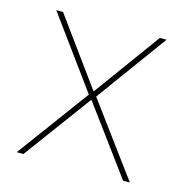

<svg xmlns="http://www.w3.org/2000/svg" viewBox="-82 -583 634 659"><g transform="rotate(15 235.0 -253.0)"><path d="M58 0H34L222 -255L39 -506H63L234 -271H236L407 -506H431L248 -255L436 0H412L236 -239H234Z"/></g></svg>

Font: IBM Plex Sans Thin
Style: Regular
Weight: 100
Designer: Mike Abbink, Paul van der Laan, Pieter van Rosmalen
Foundry: Bold Monday
Version: Version 3.0